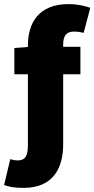

<svg xmlns="http://www.w3.org/2000/svg" viewBox="-48 -728 460 936"><path d="M66 188C216 188 260 86 260 -26V-366H344V-500H260V-512C260 -558 280 -574 312 -574C328 -574 344 -572 360 -568L392 -690C370 -698 332 -708 286 -708C138 -708 88 -613 88 -506V-499L22 -494V-366H88V-20C88 34 74 54 38 54C26 54 16 52 2 48L-28 174C-6 182 20 188 66 188Z"/></svg>

Font: Source Sans Pro Black
Style: Regular
Weight: 900
Designer: Paul D. Hunt
Foundry: Adobe Systems Incorporated
Version: Version 3.006;hotconv 1.0.111;makeotfexe 2.5.65597